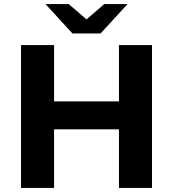

<svg xmlns="http://www.w3.org/2000/svg" viewBox="-20 -921 848 941"><path d="M563 0V-287H245V0H83V-700H245V-424H563V-700H725V0ZM335 -757 203 -901H317L404 -826L491 -901H605L473 -757Z"/></svg>

Font: Montserrat
Style: Bold
Weight: 700
Designer: Julieta Ulanovsky
Foundry: Julieta Ulanovsky
Version: Version 9.000; ttfautohint (v1.8.4.7-5d5b)